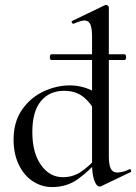

<svg xmlns="http://www.w3.org/2000/svg" viewBox="-20 -745 552 778"><path d="M182 -514Q182 -518 183.5 -521.5Q185 -525 188 -525H485Q488 -525 489.5 -521.5Q491 -518 491 -514Q491 -502 485 -502H188Q182 -502 182 -514ZM35 -179Q35 -252 70 -301.5Q105 -351 157.5 -375Q210 -399 263 -399Q328 -399 386 -359L370 -287Q346 -331 315.5 -354Q285 -377 240 -377Q180 -377 145.5 -335Q111 -293 111 -210Q111 -126 146 -76.5Q181 -27 235 -27Q275 -27 307.5 -48.5Q340 -70 375 -109L384 -101Q338 -49 294 -18Q250 13 191 13Q149 13 113 -10.5Q77 -34 56 -78Q35 -122 35 -179ZM455 -46Q478 -46 504 -59L506 -60Q509 -60 511 -55Q513 -50 510 -48L391 9Q385 11 384 11Q371 11 362 -14Q353 -39 353 -81V-595Q353 -631 346 -646.5Q339 -662 322 -662Q308 -662 279 -649H277Q273 -649 271 -653.5Q269 -658 272 -660L405 -724Q407 -725 410 -725Q413 -725 417 -722Q421 -719 421 -715V-112Q421 -77 429 -61.5Q437 -46 455 -46Z"/></svg>

Font: Cormorant Infant Medium
Style: Regular
Weight: 500
Designer: Christian Thalmann (Catharsis Fonts)
Foundry: Catharsis Fonts
Version: Version 4.000